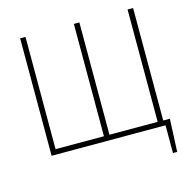

<svg xmlns="http://www.w3.org/2000/svg" viewBox="-123 -828 1108 1116"><g transform="rotate(-15 431.0 -270.0)"><path d="M806.6 167H781.2V0H95.7V-707H127.9V-31.2H418.9V-707H452.1V-31.2H742.2V-707H775.4V-30.3H815.4Z"/></g></svg>

Font: Pretendard Thin
Style: Regular
Weight: 100
Designer: Base glyphs from Inter by Rasmus Andersson; Hangeul glyphs from Noto Sans CJK(Source Han Sans) by Jang Soo-young and Kan
Foundry: Kil Hyung-jin
Version: Version 1.309